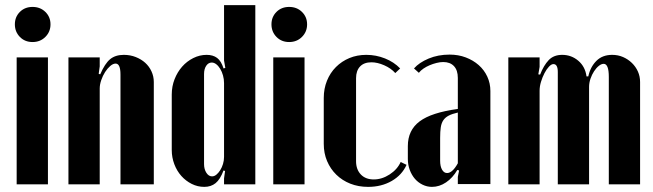

<svg xmlns="http://www.w3.org/2000/svg" viewBox="-20 -719 2547 749"><path d="M38 -624Q38 -653 57.5 -672.5Q77 -692 107 -692Q137 -692 157 -672.5Q177 -653 177 -624Q177 -595 157 -575Q137 -555 107 -555Q77 -555 57.5 -575Q38 -595 38 -624ZM167 -495V0H45V-495Z M371 -429Q389 -471 409.5 -488Q430 -505 463 -505Q488 -505 509.5 -496.5Q531 -488 546.5 -474Q562 -460 571 -440.5Q580 -421 580 -399V0H450V-428Q450 -471 431 -471Q421 -471 410 -461.5Q399 -452 390 -438Q381 -424 375 -406.5Q369 -389 369 -374V0H247V-495H369V-460L365 -431Z M858 -52 852 -54Q839 -19 821 -4.5Q803 10 777 10Q751 10 728 -1.5Q705 -13 687.5 -32.5Q670 -52 660 -78.5Q650 -105 650 -134V-350Q650 -382 661 -410Q672 -438 690.5 -459Q709 -480 734 -492.5Q759 -505 786 -505Q811 -505 827 -493Q843 -481 852 -452L859 -454L854 -483V-699H976V0H854V-23ZM854 -395Q854 -410 850 -424.5Q846 -439 839 -450.5Q832 -462 823.5 -468.5Q815 -475 806 -475Q793 -475 784.5 -462.5Q776 -450 776 -430V-79Q776 -59 785 -45Q794 -31 807 -31Q816 -31 824 -37.5Q832 -44 839 -55Q846 -66 850 -79.5Q854 -93 854 -107Z M1039 -624Q1039 -653 1058.5 -672.5Q1078 -692 1108 -692Q1138 -692 1158 -672.5Q1178 -653 1178 -624Q1178 -595 1158 -575Q1138 -555 1108 -555Q1078 -555 1058.5 -575Q1039 -595 1039 -624ZM1168 -495V0H1046V-495Z M1243 -337Q1243 -373 1255.5 -404Q1268 -435 1290.5 -457.5Q1313 -480 1343 -492.5Q1373 -505 1409 -505Q1447 -505 1482 -491Q1517 -477 1541 -452L1522 -434Q1505 -453 1478.5 -464.5Q1452 -476 1429 -476Q1400 -476 1384.5 -459.5Q1369 -443 1369 -414V-90Q1369 -58 1387.5 -38.5Q1406 -19 1438 -19Q1470 -19 1500 -38.5Q1530 -58 1543 -87L1566 -76Q1548 -36 1508 -13Q1468 10 1416 10Q1378 10 1346.5 -2.5Q1315 -15 1292 -37.5Q1269 -60 1256 -90.5Q1243 -121 1243 -158Z M1571 -149Q1571 -211 1617 -245.5Q1663 -280 1766 -294V-415Q1766 -445 1751 -461Q1736 -477 1709 -477Q1697 -477 1683 -473.5Q1669 -470 1656 -464.5Q1643 -459 1632 -451.5Q1621 -444 1614 -435L1595 -452Q1615 -475 1652 -490.5Q1689 -506 1734 -506Q1768 -506 1797 -495Q1826 -484 1847.5 -465Q1869 -446 1881 -420Q1893 -394 1893 -364V-1H1766V-29L1771 -54L1764 -56Q1746 -25 1720 -7.5Q1694 10 1665 10Q1646 10 1628.5 1.5Q1611 -7 1598.5 -21.5Q1586 -36 1578.5 -56Q1571 -76 1571 -99ZM1724 -44Q1745 -44 1766 -82V-280Q1744 -275 1730.5 -268Q1717 -261 1709.5 -250Q1702 -239 1699.5 -222.5Q1697 -206 1697 -181V-92Q1697 -70 1704.5 -57Q1712 -44 1724 -44Z M2275 -421Q2283 -458 2306.5 -481.5Q2330 -505 2368 -505Q2391 -505 2410.5 -496.5Q2430 -488 2445 -473.5Q2460 -459 2468.5 -440Q2477 -421 2477 -399V0H2355V-419Q2355 -470 2335 -470Q2326 -470 2316 -462Q2306 -454 2297.5 -441Q2289 -428 2283.5 -412Q2278 -396 2278 -380V0H2156V-438Q2156 -469 2139 -469Q2131 -469 2121.5 -459Q2112 -449 2104 -433.5Q2096 -418 2090.5 -400Q2085 -382 2085 -365V0H1963V-495H2085V-458L2080 -429L2087 -428Q2101 -464 2120.5 -484.5Q2140 -505 2173 -505Q2209 -505 2236 -482Q2263 -459 2268 -421Z"/></svg>

Font: Moniqa Black Heading
Style: Regular
Weight: 900
Designer: Rajesh Rajput
Foundry: Rajesh Rajput
Version: Version 1.000